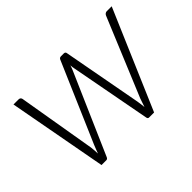

<svg xmlns="http://www.w3.org/2000/svg" viewBox="-102 -704 909 909"><g transform="rotate(-45 352.5 -250.0)"><path d="M705 -497.5 491.5 0H457.5Q449.5 0 448 -10.5L372 -414.5Q369.5 -426.5 369 -438Q367 -432 365 -426.2Q363 -420.5 360.5 -414.5L184 -10.5Q180 0 172 0H139.5L47.5 -497.5H81Q94 -497.5 96.5 -485.5L163 -93Q165.5 -71 166 -50.5Q170 -61 174 -71.5Q178 -82 182.5 -93L353.5 -489Q357 -500 368 -500H386.5Q397.5 -500 398.5 -489L472 -93Q474 -82 475.2 -71.5Q476.5 -61 477.5 -50.5Q481 -60.5 484.5 -71Q488 -81.5 492 -93L655 -485.5Q657.5 -491 662 -494.2Q666.5 -497.5 672 -497.5Z"/></g></svg>

Font: Lato 2
Style: Italic
Weight: 300
Italic angle: -7°
Designer: Lukasz Dziedzic with Adam Twardoch and Botio Nikoltchev
Foundry: tyPoland Lukasz Dziedzic
Version: Version 2.015; 2015-08-06; http://www.latofonts.com/